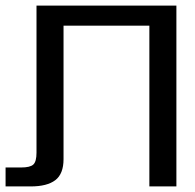

<svg xmlns="http://www.w3.org/2000/svg" viewBox="-53 -669 700 689"><path d="M23 -68Q55 -68 66.5 -78.5Q78 -89 78 -121V-649H580V0H483V-577H175V-98Q175 -45 145.5 -22.5Q116 0 57 0H-33V-68Z"/></svg>

Font: Gamestation Display
Style: Regular
Weight: 400
Designer: Jonas Hecksher
Foundry: Jonas Hecksher, Playtypeª, e-types AS
Version: Version 1.003